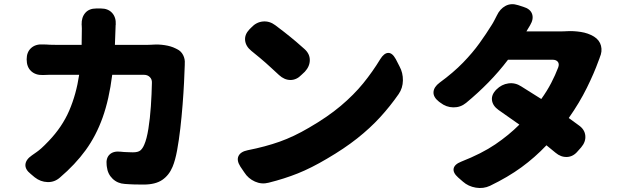

<svg xmlns="http://www.w3.org/2000/svg" viewBox="-20 -852 3040 929"><path d="M837 -614Q856 -605 866 -585.5Q876 -566 874 -544Q874 -542 874 -543.5Q874 -545 874 -538Q873 -503 870.5 -453Q868 -403 863.5 -345.5Q859 -288 852.5 -231Q846 -174 837 -125Q828 -76 815 -45Q798 -4 765 18.5Q732 41 675 41Q644 41 630 40.5Q616 40 607 39.5Q598 39 584 38Q549 36 525 13Q501 -10 497 -45L496 -53Q492 -87 510.5 -104.5Q529 -122 564 -118Q568 -117 580 -116.5Q592 -116 604.5 -115.5Q617 -115 623 -115Q648 -115 659 -124Q670 -133 678 -152Q690 -179 698 -229Q706 -279 710 -338Q714 -397 715 -451Q716 -468 705 -479Q694 -490 677 -490H523Q508 -371 476.5 -283Q445 -195 394.5 -125.5Q344 -56 270 7Q244 30 210 29Q176 28 148 6L129 -10Q101 -32 103 -56Q105 -80 134 -100Q148 -110 157.5 -116.5Q167 -123 180 -134.5Q193 -146 216 -170Q281 -238 315 -317Q349 -396 363 -490H250Q227 -490 216.5 -490Q206 -490 187 -489Q152 -488 130.5 -508Q109 -528 109 -565Q109 -600 130.5 -619.5Q152 -639 187 -637Q199 -637 205.5 -636.5Q212 -636 221.5 -635.5Q231 -635 250 -635H375L376 -714Q376 -723 375.5 -727.5Q375 -732 375 -733Q374 -768 392.5 -789.5Q411 -811 446 -811H468Q503 -811 522.5 -789.5Q542 -768 540 -733Q540 -730 539.5 -731.5Q539 -733 539.5 -731Q540 -729 539 -717L536 -635H695Q702 -635 710.5 -635.5Q719 -636 721 -636Q747 -638 777 -633.5Q807 -629 829 -618Z M1196 -719Q1220 -745 1252 -748Q1284 -751 1312 -730Q1338 -711 1354 -698Q1370 -685 1383.5 -674.5Q1397 -664 1412.5 -650.5Q1428 -637 1453 -615Q1479 -592 1479 -561.5Q1479 -531 1455 -505L1439 -490Q1415 -465 1385.5 -465Q1356 -465 1330 -489Q1307 -510 1292.5 -523.5Q1278 -537 1265.5 -548Q1253 -559 1237.5 -572Q1222 -585 1196 -606Q1169 -628 1166 -656.5Q1163 -685 1187 -710ZM1143 -46Q1124 -76 1134 -97Q1144 -118 1178 -125Q1264 -142 1333 -166.5Q1402 -191 1475 -234Q1565 -286 1628.5 -339.5Q1692 -393 1737.5 -449Q1783 -505 1820 -566Q1838 -595 1858 -596Q1878 -597 1895 -566L1913 -531Q1930 -500 1929.5 -463Q1929 -426 1909 -397Q1868 -338 1819.5 -285Q1771 -232 1708.5 -182.5Q1646 -133 1562 -84Q1486 -39 1421 -13Q1356 13 1280 32Q1246 41 1213.5 26.5Q1181 12 1162 -18Z M2512 -819Q2546 -809 2554.5 -784.5Q2563 -760 2545 -730L2527 -700H2693Q2703 -700 2711.5 -700.5Q2720 -701 2722 -701Q2754 -703 2790 -697.5Q2826 -692 2854 -675Q2881 -658 2888 -630.5Q2895 -603 2882 -574Q2881 -571 2881.5 -572.5Q2882 -574 2881.5 -572Q2881 -570 2875 -555Q2855 -499 2819.5 -427Q2784 -355 2732 -281L2780 -246Q2809 -226 2812 -196Q2815 -166 2792 -139L2776 -121Q2754 -94 2724 -92.5Q2694 -91 2668 -113L2624 -149Q2568 -90 2503 -42.5Q2438 5 2351 47Q2319 62 2282.5 56Q2246 50 2220 27L2197 7Q2171 -16 2175 -36.5Q2179 -57 2212 -70Q2311 -109 2376.5 -153.5Q2442 -198 2493 -249L2392 -320Q2364 -340 2360.5 -367Q2357 -394 2382 -419Q2407 -444 2440 -448.5Q2473 -453 2502 -434L2599 -373Q2627 -412 2647 -450.5Q2667 -489 2681 -526Q2687 -543 2679 -553Q2671 -563 2654 -563H2438Q2394 -505 2343 -453Q2292 -401 2235 -354Q2208 -332 2173.5 -332.5Q2139 -333 2111 -355L2104 -360Q2076 -382 2077.5 -406.5Q2079 -431 2107 -452Q2174 -501 2220.5 -549Q2267 -597 2300 -643Q2333 -689 2359 -731Q2365 -740 2373.5 -756.5Q2382 -773 2384 -777Q2399 -809 2426 -823.5Q2453 -838 2487 -827Z"/></svg>

Font: Chiron GoRound TC H
Style: Regular
Weight: 900
Designer: Ryoko NISHIZUKA 西塚涼子 (kana, bopomofo & ideographs); Paul D. Hunt (Latin, Greek & Cyrillic); Sandoll Communications 산돌커뮤니
Foundry: Adobe
Version: Version 1.000;hotconv 1.1.1;makeotfexe 2.6.0